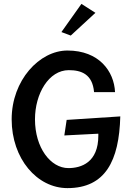

<svg xmlns="http://www.w3.org/2000/svg" viewBox="-20 -965 693 988"><path d="M599 -366 323 -348 311 -268 486 -277V-267C486 -129 398 -100 332 -100C240 -100 160 -205 160 -351C160 -483 231 -604 334 -604C399 -604 456 -583 464 -491H572C567 -598 490 -705 327 -705C183 -705 40 -552 40 -351C40 -148 171 3 327 3C522 3 593 -137 599 -366ZM296 -800 344 -782 471 -899 399 -945Z"/></svg>

Font: Bluebird
Style: LiNrw
Weight: 300
Designer: Jasper
Foundry: Cannot Into Space Fonts
Version: Version 0.98